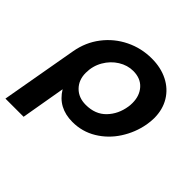

<svg xmlns="http://www.w3.org/2000/svg" viewBox="-202 -683 1016 1016"><g transform="rotate(45 306.5 -175.0)"><path d="M467 -257Q469 -267 469 -285Q469 -339 438 -373.5Q407 -408 352 -408Q309 -408 269.5 -383.5Q230 -359 205.5 -316.5Q181 -274 181 -223Q181 -170 214 -136.5Q247 -103 301 -103Q372 -103 414.5 -147Q457 -191 467 -257ZM375 -524Q443 -524 495.5 -497.5Q548 -471 577.5 -422.5Q607 -374 607 -309Q607 -287 602 -257Q589 -186 549.5 -124.5Q510 -63 449 -26Q388 11 315 11Q208 11 156 -75L113 174H-23L53 -257Q67 -336 113.5 -396.5Q160 -457 228.5 -490.5Q297 -524 375 -524Z"/></g></svg>

Font: Geom SemiBold
Style: Bold Italic
Weight: 600
Italic angle: -10°
Version: Version 1.102